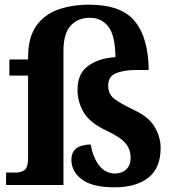

<svg xmlns="http://www.w3.org/2000/svg" viewBox="-20 -790 746 820"><path d="M469 10Q375 10 330 -23.5Q285 -57 285 -107Q285 -135 298 -149Q311 -163 330.5 -168Q350 -173 367 -173Q378 -115 404.5 -82Q431 -49 471 -49Q500 -49 519 -66.5Q538 -84 538 -116Q538 -151 517 -177Q496 -203 437 -231Q364 -265 337.5 -310Q311 -355 311 -407Q311 -476 357 -509Q403 -542 473 -546Q472 -638 443 -676Q414 -714 363 -714Q312 -714 281.5 -680Q251 -646 251 -573V0H6V-53H49Q70 -53 85 -64Q100 -75 100 -118V-467H20V-536H100V-546Q100 -630 134.5 -679Q169 -728 228 -749Q287 -770 360 -770Q499 -770 556.5 -698.5Q614 -627 615 -491H559Q510 -491 476 -477.5Q442 -464 442 -424Q442 -389 467 -369Q492 -349 553 -320Q615 -291 640.5 -248Q666 -205 666 -158Q666 -73 614 -31.5Q562 10 469 10Z"/></svg>

Font: Noto Serif Oriya
Style: Bold
Weight: 700
Designer: David Williams
Foundry: Google LLC, David Williams
Version: Version 1.051; ttfautohint (v1.8.4.7-5d5b)